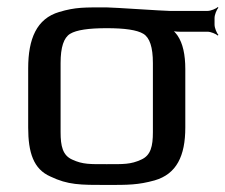

<svg xmlns="http://www.w3.org/2000/svg" viewBox="-20 -515 640 545"><path d="M283 -494C220 -494 195 -495 148 -481C84 -462 60 -405 60 -321V-153C60 -82 75 -35 123 -14C173 10 207 10 283 10C344 10 372 10 419 -3C481 -21 506 -72 506 -153V-319C506 -360 499 -392 484 -414C479 -421 472 -429 467 -432L465 -429C470 -426 482 -425 490 -425H569C578 -425 593 -419 598 -414L600 -416C595 -421 589 -436 589 -445V-464C589 -473 595 -488 600 -493L598 -495C593 -490 578 -484 569 -484H462C445 -484 301 -494 283 -494ZM414 -140C414 -100 408 -74 381 -62C351 -48 330 -49 283 -49C236 -49 215 -48 185 -62C158 -74 152 -100 152 -140V-336C152 -381 161 -408 179 -419C197 -430 232 -435 283 -435C334 -435 369 -430 387 -419C405 -408 414 -381 414 -336V-140Z"/></svg>

Font: Gamestation Storm
Style: Regular
Weight: 400
Designer: Jonas Hecksher
Foundry: Jonas Hecksher, Playtypeª, e-types AS
Version: Version 1.003